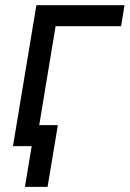

<svg xmlns="http://www.w3.org/2000/svg" viewBox="-20 -561 498 737"><path d="M458 -541 444.8 -460.4H193.4L117.2 0H29.8L119.6 -541ZM75.7 156.2 101.6 0H64.9L78.1 -80.6H202.1L162.6 156.2Z"/></svg>

Font: Inter 17pt
Style: Italic
Weight: 400
Italic angle: -9.3988°
Version: Version 4.001;git-66647c0bb